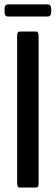

<svg xmlns="http://www.w3.org/2000/svg" viewBox="-20 -844 250 864"><path d="M18.1 -769.5Q0.5 -769.5 0.5 -789.1V-804.2Q0.5 -824.2 18.1 -824.2H192.9Q210.4 -824.2 210.4 -804.7V-789.6Q210.4 -769.5 192.9 -769.5ZM69.8 0Q65.4 0 63 -1.2Q60.5 -2.4 58.8 -7.8Q57.1 -13.2 57.1 -22.9V-679.2Q57.1 -693.4 60.3 -697.8Q63.5 -702.1 69.8 -702.1H141.6Q145.5 -702.1 147.9 -700.9Q150.4 -699.7 152.1 -694.3Q153.8 -689 153.8 -679.2V-22.9Q153.8 -8.8 150.9 -4.4Q147.9 0 141.6 0Z"/></svg>

Font: BenchNine
Style: Bold
Weight: 700
Version: Version 1 ; ttfautohint (v0.92.18-e454-dirty) -l 8 -r 50 -G 